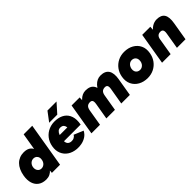

<svg xmlns="http://www.w3.org/2000/svg" viewBox="193 -1767 2847 2847"><g transform="rotate(-45 1616.5 -343.5)"><path d="M348 0 355 -93 456 -700H636L519 0ZM223 12Q148 12 98 -22.5Q48 -57 28.5 -120Q9 -183 23 -267Q33 -325 54 -370.5Q75 -416 106.5 -447.5Q138 -479 179 -495.5Q220 -512 268 -512Q343 -512 382.5 -476Q422 -440 432.5 -377.5Q443 -315 429 -233Q419 -175 401.5 -129.5Q384 -84 358.5 -52.5Q333 -21 299 -4.5Q265 12 223 12ZM286 -154Q304 -154 319.5 -160.5Q335 -167 347.5 -178.5Q360 -190 368.5 -206.5Q377 -223 380 -243Q388 -288 365 -316.5Q342 -345 303 -345Q286 -345 270.5 -338.5Q255 -332 242.5 -320.5Q230 -309 221.5 -293Q213 -277 210 -257Q204 -213 226 -183.5Q248 -154 286 -154Z M862 12Q781 5 724.5 -33Q668 -71 642.5 -133Q617 -195 630 -272Q643 -350 687 -406Q731 -462 798 -490Q865 -518 945 -511Q1022 -505 1075.5 -469Q1129 -433 1151.5 -367Q1174 -301 1156 -205H806Q808 -177 818 -160Q828 -143 844 -135Q860 -127 879 -125Q912 -122 938.5 -135.5Q965 -149 975 -172L1124 -110Q1098 -59 1053.5 -31Q1009 -3 958.5 6.5Q908 16 862 12ZM826 -315H987Q983 -347 967.5 -365.5Q952 -384 918 -387Q884 -390 862 -371Q840 -352 826 -315ZM845 -554 955 -700H1145L1015 -554Z M1177 0 1261 -500H1430L1425 -408L1357 0ZM1490 0 1534 -258 1718 -286 1670 0ZM1534 -258Q1539 -288 1536 -306.5Q1533 -325 1521.5 -334Q1510 -343 1490 -343Q1450 -343 1429 -322.5Q1408 -302 1401 -261L1354 -271Q1374 -390 1432.5 -451Q1491 -512 1564 -512Q1660 -512 1698.5 -453Q1737 -394 1717 -278ZM1803 0 1847 -259 2031 -286 1983 0ZM1847 -258Q1852 -288 1849 -306.5Q1846 -325 1834.5 -334Q1823 -343 1803 -343Q1763 -343 1742 -322.5Q1721 -302 1714 -261L1667 -271Q1687 -390 1745.5 -451Q1804 -512 1877 -512Q1973 -512 2011.5 -453Q2050 -394 2030 -278Z M2349 12Q2265 12 2201 -24Q2137 -60 2106.5 -124Q2076 -188 2090 -272Q2102 -344 2142 -398Q2182 -452 2241.5 -482Q2301 -512 2373 -512Q2458 -512 2521.5 -476Q2585 -440 2615.5 -376.5Q2646 -313 2631 -228Q2619 -156 2579.5 -102Q2540 -48 2480.5 -18Q2421 12 2349 12ZM2354 -154Q2377 -154 2396.5 -165Q2416 -176 2429.5 -196Q2443 -216 2447 -243Q2452 -275 2442.5 -298Q2433 -321 2413.5 -333.5Q2394 -346 2368 -346Q2345 -346 2325.5 -335Q2306 -324 2292.5 -304Q2279 -284 2274 -257Q2269 -225 2278.5 -202Q2288 -179 2308 -166.5Q2328 -154 2354 -154Z M2658 0 2742 -500H2912L2906 -408L2838 0ZM2970 0 3013 -256 3198 -286 3150 0ZM3013 -256Q3018 -285 3015 -303.5Q3012 -322 3001 -332Q2990 -342 2971 -343Q2933 -345 2911 -326Q2889 -307 2882 -266H2833Q2846 -345 2879 -400Q2912 -455 2958 -483.5Q3004 -512 3056 -512Q3148 -512 3183 -457Q3218 -402 3198 -286L3193 -256Z"/></g></svg>

Font: Figtree Black
Style: Italic
Weight: 900
Italic angle: -9.5°
Foundry: Erik Kennedy
Version: Version 2.001;gftools[0.9.30]